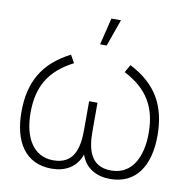

<svg xmlns="http://www.w3.org/2000/svg" viewBox="-85 -848 932 948"><g transform="rotate(10 381.0 -374.5)"><path d="M397.5 -765 364.5 -630H397.5L445.5 -765ZM235 16C302.5 16 358.5 -14.5 381 -80.5C403.5 -14.5 460 16 528 16C658 16 722 -84 722 -235C722 -382 667 -485 530 -555L508 -516C627 -455 677 -369 677 -239C677 -121 631 -26 526 -26C421 -26 402 -112 402 -201V-344H360V-201C360 -109 340 -26 236 -26C133 -26 85 -118 85 -239C85 -367 133 -454 254 -516L232 -555C97 -486 40 -384 40 -235C40 -86 102 16 235 16Z"/></g></svg>

Font: Hauora ExtraLight
Style: Regular
Weight: 200
Designer: Mikhail Sharanda
Foundry: WCYS & Co.
Version: Version 1.010